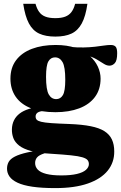

<svg xmlns="http://www.w3.org/2000/svg" viewBox="-20 -710 620 984"><path d="M263.5 254Q194 254 146.5 247Q99 240 70.2 226.5Q41.5 213 28.8 194.8Q16 176.5 16 154.5Q16 135 24.5 119.8Q33 104.5 56 92.5Q79 80.5 121 71Q163 61.5 230 53.5H286L286.5 62Q234 67.5 206.8 76.2Q179.5 85 169.8 97Q160 109 160 125.5Q160 145 173.5 159.2Q187 173.5 216.8 181.2Q246.5 189 294 189Q342.5 189 374 181.5Q405.5 174 420.5 160.5Q435.5 147 435.5 131Q435.5 119 428.8 110.5Q422 102 402 96Q382 90 343.5 86Q305 82 242 78Q179 74.5 139.2 63.8Q99.5 53 78 36Q56.5 19 48.5 -2.2Q40.5 -23.5 41 -48Q42.5 -98.5 80.5 -128Q118.5 -157.5 199 -164.5L214 -142.5Q183 -140.5 172.8 -133Q162.5 -125.5 162.5 -113Q162.5 -103 168.2 -96.5Q174 -90 191.2 -85.8Q208.5 -81.5 243.2 -79Q278 -76.5 336 -74.5Q400.5 -72 444.5 -63.2Q488.5 -54.5 515 -37.8Q541.5 -21 553.5 4.8Q565.5 30.5 565.5 66Q566 122.5 531.8 164.8Q497.5 207 430.2 230.5Q363 254 263.5 254ZM264 -135Q188.5 -135 137.2 -155.8Q86 -176.5 59.8 -215.2Q33.5 -254 33.5 -307Q33.5 -363 62.5 -401.5Q91.5 -440 143.8 -459.8Q196 -479.5 265 -479.5Q324 -479.5 367.2 -464.5Q410.5 -449.5 439 -424.2Q467.5 -399 481.5 -368.5Q495.5 -338 495.5 -307.5Q495.5 -252 466.8 -213.2Q438 -174.5 386 -154.8Q334 -135 264 -135ZM268 -202Q290 -202 302.2 -222.5Q314.5 -243 314.5 -301Q314.5 -367.5 300.5 -391.8Q286.5 -416 262 -416Q240 -416 228 -395.5Q216 -375 216 -316.5Q216 -250.5 229.8 -226.2Q243.5 -202 268 -202ZM343 -432.5 335 -470Q376 -466 408.5 -466.8Q441 -467.5 466.8 -470.5Q492.5 -473.5 512.2 -476.5Q532 -479.5 547.5 -479.5Q565 -479.5 572.8 -470.5Q580.5 -461.5 580.5 -437.5Q580.5 -399.5 568.5 -386.5Q556.5 -373.5 541 -373.5Q526.5 -373.5 511.2 -383.5Q496 -393.5 474.8 -406Q453.5 -418.5 422 -427Q390.5 -435.5 343 -432.5ZM263.5 -617Q294.5 -617 314.5 -624.8Q334.5 -632.5 346.5 -648.8Q358.5 -665 365 -690.5H428Q419 -626.5 399 -589.8Q379 -553 346.2 -537.8Q313.5 -522.5 263.5 -522.5Q214 -522.5 181 -537.8Q148 -553 128.2 -589.8Q108.5 -626.5 99 -690.5H162Q169 -665 180.8 -648.8Q192.5 -632.5 212.5 -624.8Q232.5 -617 263.5 -617Z"/></svg>

Font: Newsreader ExtraBold
Style: Regular
Weight: 800
Designer: Hugues Gentile
Foundry: Production Type
Version: Version 1.003